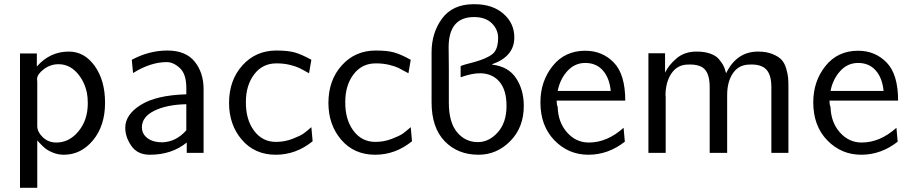

<svg xmlns="http://www.w3.org/2000/svg" viewBox="-20 -726 4321 912"><path d="M75 166V-472H155V-410Q217 -481 307 -481Q381 -481 430 -412.5Q479 -344 479 -238Q479 -129 422 -60Q365 9 283 9Q256 9 231.5 -1Q207 -11 194 -22Q181 -33 169 -46L157 -59V166ZM156 -352Q156 -350 156.5 -344Q157 -338 157 -335V-125Q158 -98 184 -73.5Q210 -49 248 -49Q309 -49 353 -102.5Q397 -156 397 -235Q397 -264 393 -284Q381 -342 344.5 -381.5Q308 -421 258 -421Q220 -421 189 -398Q158 -375 156 -352Z M575 -119Q575 -182 649 -228Q723 -274 865 -278V-309Q865 -374 834.5 -402.5Q804 -431 772 -431Q695 -431 612 -379L606 -442Q688 -486 775 -486Q862 -486 904.5 -433.5Q947 -381 947 -303V0H867V-49Q796 9 692 9Q633 9 604 -33Q575 -75 575 -119ZM654 -121Q654 -95 672 -77Q690 -59 719 -53Q734 -50 751 -50Q816 -52 865 -107V-231Q772 -229 713 -200Q654 -171 654 -121Z M1068 -237Q1068 -345 1131.5 -415.5Q1195 -486 1293 -486Q1347 -486 1379.5 -477Q1412 -468 1459 -442L1448 -378Q1416 -396 1400.5 -403.5Q1385 -411 1356.5 -418Q1328 -425 1293 -425Q1227 -425 1187.5 -373Q1148 -321 1148 -242Q1147 -159 1186.5 -105.5Q1226 -52 1291 -52Q1332 -52 1369.5 -66.5Q1407 -81 1421.5 -91.5Q1436 -102 1459 -122L1465 -55Q1386 9 1290 9Q1190 9 1129 -62Q1068 -133 1068 -237Z M1540 -237Q1540 -345 1603.5 -415.5Q1667 -486 1765 -486Q1819 -486 1851.5 -477Q1884 -468 1931 -442L1920 -378Q1888 -396 1872.5 -403.5Q1857 -411 1828.5 -418Q1800 -425 1765 -425Q1699 -425 1659.5 -373Q1620 -321 1620 -242Q1619 -159 1658.5 -105.5Q1698 -52 1763 -52Q1804 -52 1841.5 -66.5Q1879 -81 1893.5 -91.5Q1908 -102 1931 -122L1937 -55Q1858 9 1762 9Q1662 9 1601 -62Q1540 -133 1540 -237Z M2030 -240V-477Q2030 -570 2079.5 -637.5Q2129 -705 2227 -706H2235Q2319 -706 2371 -661Q2423 -616 2423 -548Q2423 -458 2318 -421V-419Q2395 -410 2431.5 -354.5Q2468 -299 2468 -223Q2468 -121 2404 -56Q2340 9 2253 9Q2154 9 2092 -55.5Q2030 -120 2030 -240ZM2168 -359V-412Q2180 -418 2232 -431Q2293 -448 2319.5 -469.5Q2346 -491 2346 -546Q2346 -586 2316 -615.5Q2286 -645 2232 -645Q2111 -645 2111 -501L2112 -399V-278V-238Q2112 -145 2151 -98Q2190 -51 2250 -51Q2303 -51 2344.5 -97.5Q2386 -144 2386 -223Q2386 -297 2353.5 -336.5Q2321 -376 2264 -378Q2224 -379 2168 -359Z M2547 -240Q2547 -340 2605 -412.5Q2663 -485 2760 -485Q2841 -485 2895.5 -429Q2950 -373 2950 -248H2624Q2624 -229 2629 -218Q2631 -145 2673.5 -97Q2716 -49 2777 -49Q2864 -49 2942 -119L2948 -53Q2869 9 2775 9Q2680 9 2613.5 -59.5Q2547 -128 2547 -240ZM2629 -294H2881Q2875 -356 2843.5 -391.5Q2812 -427 2760 -427Q2710 -427 2675 -388.5Q2640 -350 2629 -294Z M3060 0V-473H3139V-381Q3157 -418 3194.5 -449.5Q3232 -481 3289 -481Q3326 -481 3353 -471.5Q3380 -462 3393.5 -446.5Q3407 -431 3414.5 -417.5Q3422 -404 3425 -391L3429 -378Q3479 -481 3581 -481Q3621 -481 3650 -469Q3679 -457 3693 -441.5Q3707 -426 3714.5 -400Q3722 -374 3723.5 -357Q3725 -340 3725 -314V-310V0H3644V-313Q3644 -392 3598 -411Q3574 -422 3533 -419Q3486 -416 3460 -376Q3434 -336 3434 -274V0H3351V-313Q3351 -393 3307 -411Q3282 -422 3241 -419Q3195 -416 3168.5 -376Q3142 -336 3141 -274Q3141 -270 3142 -267V0Z M3843 -240Q3843 -340 3901 -412.5Q3959 -485 4056 -485Q4137 -485 4191.5 -429Q4246 -373 4246 -248H3920Q3920 -229 3925 -218Q3927 -145 3969.5 -97Q4012 -49 4073 -49Q4160 -49 4238 -119L4244 -53Q4165 9 4071 9Q3976 9 3909.5 -59.5Q3843 -128 3843 -240ZM3925 -294H4177Q4171 -356 4139.5 -391.5Q4108 -427 4056 -427Q4006 -427 3971 -388.5Q3936 -350 3925 -294Z"/></svg>

Font: Coval
Style: Light
Weight: 300
Foundry: Context Ltd
Version: Version 001.000